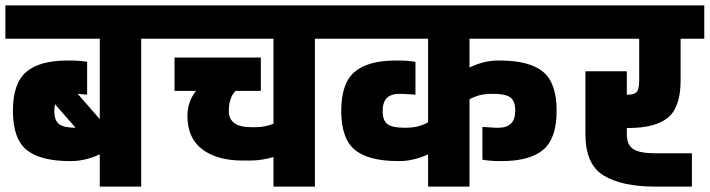

<svg xmlns="http://www.w3.org/2000/svg" viewBox="-30 -694 2639 714"><path d="M585 -674V-550H495V0H341V-120Q286 -95 235 -95H230Q120 -95 69 -136.5Q18 -178 18 -282Q18 -384 67.5 -426.5Q117 -469 222 -469H234Q249 -469 266 -467.5Q283 -466 294 -464V-342L259 -345L341 -251V-550H-10V-674ZM251 -219 175 -306Q172 -296 172 -282Q172 -245 190.5 -232Q209 -219 251 -219Z M1231 -674V-550H1141V0H987V-110Q942 -97 902 -97H872Q778 -97 722.5 -138.5Q667 -180 667 -263Q667 -316 699 -356H619V-480H940V-356H846Q821 -331 821 -281Q821 -221 904 -221H921Q955 -221 987 -234V-550H565V-674Z M1716 -550V-443Q1770 -469 1823 -469H1828Q1938 -469 1989 -427.5Q2040 -386 2040 -282Q2040 -180 1990.5 -137.5Q1941 -95 1836 -95H1824Q1809 -95 1792 -96.5Q1775 -98 1764 -100V-222Q1809 -219 1812 -219H1824Q1886 -219 1886 -282Q1886 -319 1867.5 -332Q1849 -345 1806 -345H1802Q1775 -345 1756 -340.5Q1737 -336 1716 -325V0H1562V-120Q1507 -95 1456 -95H1451Q1341 -95 1290 -136.5Q1239 -178 1239 -282Q1239 -384 1288.5 -426.5Q1338 -469 1443 -469H1455Q1470 -469 1487 -467.5Q1504 -466 1515 -464V-342Q1470 -345 1467 -345H1455Q1393 -345 1393 -282Q1393 -245 1411.5 -232Q1430 -219 1473 -219H1477Q1503 -219 1522 -223.5Q1541 -228 1562 -239V-550H1211V-674H2067V-550Z M2301 -218V-195Q2301 -155 2325 -139.5Q2349 -124 2408 -124H2543V0H2408Q2282 0 2214.5 -41.5Q2147 -83 2147 -195V-429H2301V-342H2307Q2328 -342 2337.5 -352Q2347 -362 2347 -395V-550H2047V-674H2589V-550H2501V-395Q2501 -296 2454.5 -257Q2408 -218 2307 -218Z"/></svg>

Font: Biryani Heavy
Style: Regular
Weight: 900
Designer: Dan Reynolds and Mathieu Réguer
Foundry: Dan Reynolds and Mathieu Réguer
Version: Version 1.003; ttfautohint (v1.1) -l 5 -r 5 -G 72 -x 0 -D la